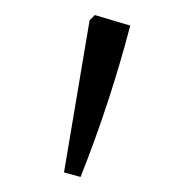

<svg xmlns="http://www.w3.org/2000/svg" viewBox="-20 -756 246 255"><path d="M87 -521 65 -527 99 -729 106 -736 153 -722Q126 -619 87 -521Z"/></svg>

Font: Piazzolla SC Light
Style: Regular
Weight: 300
Designer: Juan Pablo del Peral
Foundry: Huerta Tipografica
Version: Version 1.330